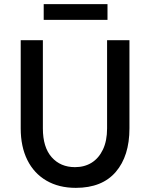

<svg xmlns="http://www.w3.org/2000/svg" viewBox="-20 -895 725 927"><path d="M346 12Q264 12 204 -23Q144 -58 112 -122.5Q80 -187 80 -275V-701H187V-275Q187 -184 229.5 -136Q272 -88 342 -88Q388 -88 422.5 -109.5Q457 -131 477 -173Q497 -215 497 -275V-701H605V-275Q605 -142 539 -65Q473 12 346 12ZM191 -799V-875H499V-799Z"/></svg>

Font: Inclusive Sans Medium
Style: Regular
Weight: 500
Designer: Olivia King
Foundry: Olivia King
Version: Version 2.004